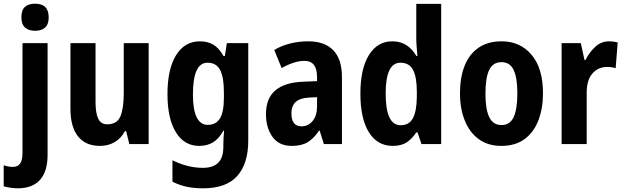

<svg xmlns="http://www.w3.org/2000/svg" viewBox="-59 -781 3381 1041"><path d="M57 -687Q57 -726 76 -743.5Q95 -761 131 -761Q205 -761 205 -687Q205 -649 185.5 -631.5Q166 -614 131 -614Q97 -614 77 -631.5Q57 -649 57 -687ZM40 240Q19 240 -1.5 237Q-22 234 -39 229V115Q-13 124 11 124Q36 124 49.5 106.5Q63 89 63 47V-547H199V59Q199 147 159 193Q119 239 40 240Z M747 -547V0H642L625 -70H618Q597 -30 562 -10Q527 10 483 10Q405 10 364 -41.5Q323 -93 323 -190V-547H459V-228Q459 -168 473.5 -137.5Q488 -107 522 -107Q576 -107 594 -150.5Q612 -194 612 -275V-547Z M1025 -557Q1067 -557 1098 -538.5Q1129 -520 1153 -477H1160L1171 -547H1287V-19Q1287 106 1227.5 173Q1168 240 1042 240Q993 240 953 231.5Q913 223 876 204V88Q919 109 959.5 119Q1000 129 1042 129Q1095 129 1123.5 102Q1152 75 1152 14V4Q1152 -13 1153 -34Q1154 -55 1156 -72H1152Q1128 -29 1096.5 -9.5Q1065 10 1021 10Q940 10 894.5 -64Q849 -138 849 -271Q849 -406 895.5 -481.5Q942 -557 1025 -557ZM1066 -441Q987 -441 987 -269Q987 -104 1068 -104Q1112 -104 1133.5 -139Q1155 -174 1155 -252V-277Q1155 -364 1134 -402.5Q1113 -441 1066 -441Z M1613 -557Q1701 -557 1748 -508.5Q1795 -460 1795 -363V0H1697L1674 -73H1671Q1643 -31 1610 -10.5Q1577 10 1523 10Q1453 10 1418 -39.5Q1383 -89 1383 -162Q1383 -248 1434 -291Q1485 -334 1584 -338L1660 -341V-363Q1660 -451 1592 -451Q1564 -451 1533 -441Q1502 -431 1468 -412L1428 -510Q1466 -533 1513.5 -545Q1561 -557 1613 -557ZM1616 -252Q1566 -249 1543.5 -227.5Q1521 -206 1521 -166Q1521 -96 1576 -96Q1612 -96 1636 -125Q1660 -154 1660 -205V-254Z M2070 10Q1987 10 1941 -64Q1895 -138 1895 -273Q1895 -409 1941.5 -483Q1988 -557 2068 -557Q2112 -557 2144.5 -536Q2177 -515 2199 -477H2204Q2202 -503 2200 -528.5Q2198 -554 2198 -575V-760H2333V0H2226L2205 -63H2198Q2174 -27 2145 -8.5Q2116 10 2070 10ZM2113 -102Q2159 -102 2179.5 -139.5Q2200 -177 2201 -256V-283Q2201 -363 2180.5 -402Q2160 -441 2112 -441Q2032 -441 2032 -274Q2032 -102 2113 -102Z M2885 -275Q2885 -194 2860.5 -129.5Q2836 -65 2786 -27.5Q2736 10 2659 10Q2586 10 2536 -27Q2486 -64 2460.5 -128.5Q2435 -193 2435 -275Q2435 -360 2459.5 -423Q2484 -486 2534.5 -521.5Q2585 -557 2661 -557Q2761 -557 2823 -484Q2885 -411 2885 -275ZM2573 -273Q2573 -189 2593.5 -146Q2614 -103 2660 -103Q2706 -103 2726 -146Q2746 -189 2746 -275Q2746 -359 2726 -401.5Q2706 -444 2660 -444Q2614 -444 2593.5 -402Q2573 -360 2573 -273Z M3244 -557Q3266 -557 3290 -551L3279 -411Q3261 -418 3233 -418Q3184 -418 3153 -382.5Q3122 -347 3122 -279V0H2986V-547H3090L3110 -456H3116Q3135 -496 3167.5 -526.5Q3200 -557 3244 -557Z"/></svg>

Font: Noto Sans Arabic Cond
Style: Bold
Weight: 700
Width: 3
Designer: Monotype Design Team, Nadine Chahine, Nizar Qandah and Khaled Hosny
Foundry: Monotype Imaging Inc.
Version: Version 2.012; ttfautohint (v1.8.4.7-5d5b)